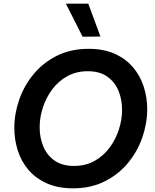

<svg xmlns="http://www.w3.org/2000/svg" viewBox="-20 -1016 842 1046"><path d="M430 -816 339 -996H461L527 -817ZM378 10Q296 10 235.5 -17Q175 -44 135.5 -90Q96 -136 77 -195.5Q58 -255 58 -319Q58 -396 84.5 -472.5Q111 -549 162.5 -611.5Q214 -674 289.5 -712Q365 -750 463 -750Q545 -750 605 -723Q665 -696 704.5 -649.5Q744 -603 763 -544Q782 -485 782 -421Q782 -344 755.5 -267.5Q729 -191 677.5 -128.5Q626 -66 550.5 -28Q475 10 378 10ZM383 -112Q446 -112 494.5 -139Q543 -166 576.5 -211Q610 -256 627.5 -310Q645 -364 645 -418Q645 -474 625.5 -521.5Q606 -569 564.5 -598.5Q523 -628 458 -628Q396 -628 347 -601Q298 -574 264.5 -529Q231 -484 213.5 -430Q196 -376 196 -322Q196 -266 216 -218Q236 -170 277.5 -141Q319 -112 383 -112Z"/></svg>

Font: Be Vietnam Pro SemiBold
Style: Italic
Weight: 600
Italic angle: -12°
Designer: Lam Bao, Tony Le, Vietanh Nguyen
Foundry: Yellow Type Foundry
Version: Version 1.002; ttfautohint (v1.8.3)